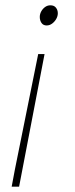

<svg xmlns="http://www.w3.org/2000/svg" viewBox="-20 -510 282 724"><path d="M24 194 36 130 124 -306H148L52 194ZM156 -414Q143 -414 136.5 -423.5Q130 -433 130 -446Q130 -457 135.5 -467Q141 -477 150 -483.5Q159 -490 170 -490Q184 -490 191 -481Q198 -472 198 -460Q198 -449 192 -438.5Q186 -428 176.5 -421Q167 -414 156 -414Z"/></svg>

Font: Source Sans Variable
Style: Italic
Weight: 200
Italic angle: -11°
Designer: Paul D. Hunt
Foundry: Adobe Systems Incorporated
Version: Version 3.006;hotconv 1.0.111;makeotfexe 2.5.65597